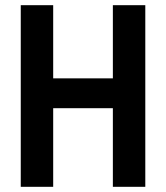

<svg xmlns="http://www.w3.org/2000/svg" viewBox="-20 -720 640 740"><path d="M60 0H185V-303H415V0H540V-700H415V-418H185V-700H60Z"/></svg>

Font: CommitMono
Style: Bold
Weight: 700
Monospace: yes
Designer: Eigil Nikolajsen
Foundry: Eigil Nikolajsen
Version: Version 1.143